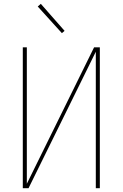

<svg xmlns="http://www.w3.org/2000/svg" viewBox="-20 -982 640 1002"><path d="M99 0V-735H120V-23L471 -735H501V0H480V-712L129 0ZM303 -809 177 -948 193 -962 317 -821Z"/></svg>

Font: Iosevka SS04 Thin Extended
Style: Regular
Weight: 100
Width: 7
Monospace: yes
Designer: Belleve Invis
Foundry: Belleve Invis
Version: Version 19.0.0; ttfautohint (v1.8.4)